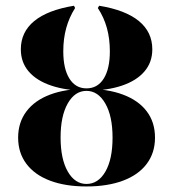

<svg xmlns="http://www.w3.org/2000/svg" viewBox="-20 -651 615 682"><path d="M287.1 11.3Q212.1 11.3 157.7 -9.3Q103.2 -29.8 73.8 -69Q44.4 -108.1 44.4 -162.1Q44.4 -216.1 73.8 -255.2Q103.2 -294.4 157.7 -314.9Q212.1 -335.5 287.1 -335.5Q362.1 -335.5 416.9 -314.9Q471.8 -294.4 501.2 -255.6Q530.6 -216.9 530.6 -162.1Q530.6 -108.1 501.2 -69Q471.8 -29.8 416.9 -9.3Q362.1 11.3 287.1 11.3ZM287.1 2.4Q329 2.4 354.4 -41.5Q379.8 -85.5 379.8 -162.1Q379.8 -238.7 354 -283.5Q328.2 -328.2 287.1 -328.2Q246 -328.2 220.6 -283.5Q195.2 -238.7 195.2 -162.9Q195.2 -86.3 220.6 -41.9Q246 2.4 287.1 2.4ZM287.1 -329Q215.3 -329 162.5 -346.8Q109.7 -364.5 81.9 -397.2Q54 -429.8 54 -475.8Q54 -537.1 101.6 -576.2Q149.2 -615.3 242.7 -630.6L246.8 -622.6Q225.8 -589.5 215.3 -551.6Q204.8 -513.7 204.8 -468.5Q204.8 -406.5 226.6 -371.8Q248.4 -337.1 287.1 -337.1Q326.6 -337.1 348.4 -371.8Q370.2 -406.5 370.2 -468.5Q370.2 -513.7 359.7 -551.6Q349.2 -589.5 327.4 -622.6L332.3 -630.6Q425.8 -615.3 473.4 -576.2Q521 -537.1 521 -475.8Q521 -429.8 493.1 -397.2Q465.3 -364.5 412.9 -346.8Q360.5 -329 287.1 -329Z"/></svg>

Font: Playfair 144pt SemiExpanded Black
Style: Regular
Weight: 900
Width: 6
Designer: Claus Eggers Sørensen
Foundry: Claus Eggers Sørensen
Version: Version 2.203